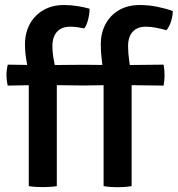

<svg xmlns="http://www.w3.org/2000/svg" viewBox="-20 -760 726 784"><path d="M153.5 -494 313 -495.5H332L459.5 -494L648 -496Q652 -475 652 -454Q652 -430 648 -410.5L458.5 -413L332 -411H313L153 -413L11.5 -410.5Q6.5 -432.5 6.5 -454Q6.5 -474.5 11.5 -496ZM403 -445Q400 -480.5 395.8 -513.8Q391.5 -547 391.5 -579Q391.5 -624.5 410.5 -660.8Q429.5 -697 465.2 -718.2Q501 -739.5 551 -739.5Q588 -739.5 624.8 -731.8Q661.5 -724 685.5 -715Q685.5 -694.5 678.2 -672Q671 -649.5 659.5 -636.5Q641 -642 618.8 -646.5Q596.5 -651 575 -651Q541 -651 522 -630.5Q503 -610 503 -571.5Q503 -542 508 -509Q513 -476 517.5 -443.5V0Q491 4.5 459.5 4.5Q429.5 4.5 403 0ZM97.5 -445Q94 -478.5 88 -512.8Q82 -547 82 -579Q82 -624.5 101.2 -660.8Q120.5 -697 156.5 -718.2Q192.5 -739.5 242 -739.5Q270 -739.5 297.2 -735Q324.5 -730.5 345.5 -724.5Q346 -712 343.2 -696Q340.5 -680 335.5 -665.8Q330.5 -651.5 323.5 -644Q311.5 -646.5 297 -648.8Q282.5 -651 266.5 -651Q232 -651 213 -630.5Q194 -610 194 -571.5Q194 -542 200.8 -509.5Q207.5 -477 212 -443.5V0Q195.5 2.5 181.8 3.2Q168 4 154.5 4Q141.5 4 127.2 3.2Q113 2.5 97.5 0Z"/></svg>

Font: Signika Medium
Style: Regular
Weight: 500
Designer: Anna Giedry
Foundry: Anna Giedry
Version: Version 2.000